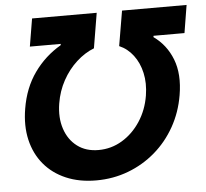

<svg xmlns="http://www.w3.org/2000/svg" viewBox="-52 -783 911 848"><g transform="rotate(-5 403.0 -359.5)"><path d="M55.7 -333.5Q70.8 -424.8 118.2 -491.2Q165.5 -557.6 235.8 -598.6L237.3 -604.5H100.1L120.6 -727.5H407.2L381.3 -572.3Q339.8 -556.2 303.2 -522.7Q266.6 -489.3 241.5 -443.4Q216.3 -397.5 207.5 -343.3Q197.3 -280.8 213.9 -230.7Q230.5 -180.7 268.8 -151.9Q307.1 -123 362.8 -123Q419.4 -123 467.5 -151.9Q515.6 -180.7 548.6 -231Q581.5 -281.2 591.8 -344.2Q600.6 -398.9 590.3 -444.6Q580.1 -490.2 554.9 -523.4Q529.8 -556.6 493.2 -572.3L519.5 -727.5H805.7L785.6 -604.5H648.4L647.5 -598.6Q704.1 -558.6 730 -491.9Q755.9 -425.3 740.2 -333Q727.5 -257.8 692.1 -195.1Q656.7 -132.3 603.3 -86.4Q549.8 -40.5 483.2 -15.4Q416.5 9.8 341.3 9.8Q266.1 9.8 207.5 -15.4Q148.9 -40.5 110.6 -86.4Q72.3 -132.3 57.6 -195.3Q43 -258.3 55.7 -333.5Z"/></g></svg>

Font: Inter 16pt
Style: Bold Italic
Weight: 700
Italic angle: -9.3988°
Version: Version 4.001;git-66647c0bb